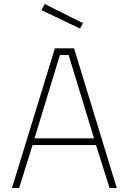

<svg xmlns="http://www.w3.org/2000/svg" viewBox="-20 -942 644 962"><path d="M40 0 255 -700H351L565 0H529L461 -215H143L76 0ZM280 -666 153 -249H451L324 -666ZM204 -922 396 -826 381 -799 188 -891Z"/></svg>

Font: TitilliumMaps29L
Style: 1 wt
Weight: 100
Designer: Campivisivi
Foundry: Accademia di Belle Arti di Urbino and students of MA course of Visual design
Version: Version 001.001